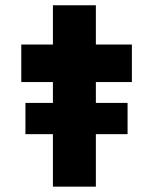

<svg xmlns="http://www.w3.org/2000/svg" viewBox="-20 -697 584 717"><path d="M75 -196V-312.7H456.4V-196ZM177.6 0V-677.3H338V0ZM59.5 -390.6V-530.7H472.5V-390.6Z"/></svg>

Font: Lexend Exa
Style: Regular
Weight: 400
Designer: Bonnie Shaver-Troup, Thomas Jockin
Foundry: Lexend
Version: Version 1.007